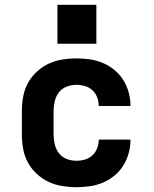

<svg xmlns="http://www.w3.org/2000/svg" viewBox="-20 -771 640 799"><path d="M298 8Q268 8 238 3Q208 -2 181.5 -14.5Q155 -27 132.5 -48Q110 -69 96 -95Q82 -121 76.5 -150.5Q71 -180 71 -210V-310Q71 -340 76.5 -369.5Q82 -399 96 -425Q110 -451 132.5 -472Q155 -493 181.5 -505.5Q208 -518 238 -523Q268 -528 298 -528Q326 -528 354 -524Q382 -520 408 -509Q434 -498 456 -480Q478 -462 493 -438Q508 -414 515.5 -386.5Q523 -359 523 -331Q523 -330 523 -330Q523 -330 523 -330H391Q391 -330 391 -330Q391 -330 391 -330Q391 -348 384.5 -365.5Q378 -383 364.5 -395.5Q351 -408 333.5 -413Q316 -418 298 -418Q277 -418 257.5 -410.5Q238 -403 225.5 -387Q213 -371 208 -350.5Q203 -330 203 -310V-210Q203 -190 208 -169.5Q213 -149 225.5 -133Q238 -117 257.5 -109.5Q277 -102 298 -102Q316 -102 333.5 -107Q351 -112 364.5 -124.5Q378 -137 384.5 -154.5Q391 -172 391 -190Q391 -190 391 -190Q391 -190 391 -190H523Q523 -190 523 -190Q523 -190 523 -189Q523 -161 515.5 -133.5Q508 -106 493 -82Q478 -58 456 -40Q434 -22 408 -11Q382 0 354 4Q326 8 298 8ZM219 -589V-751H381V-589Z"/></svg>

Font: Iosevka SS04 XBd Ex
Style: Regular
Weight: 800
Width: 7
Monospace: yes
Designer: Belleve Invis
Foundry: Belleve Invis
Version: Version 19.0.0; ttfautohint (v1.8.4)